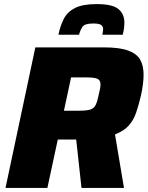

<svg xmlns="http://www.w3.org/2000/svg" viewBox="-20 -920 723 940"><path d="M7 0 153 -688H490Q565 -688 607.5 -672.5Q650 -657 666.5 -627.5Q683 -598 683 -554Q683 -511 670 -452Q659 -405 646.5 -368.5Q634 -332 610.5 -305.5Q587 -279 543 -262L587 0H379L353 -237H263L212 0ZM293 -378H366Q403 -378 421.5 -383.5Q440 -389 448.5 -406.5Q457 -424 464 -459Q468 -474 470 -486.5Q472 -499 472 -507Q472 -527 457.5 -534Q443 -541 402 -541H328ZM266 -750Q275 -794 292.5 -828Q310 -862 347.5 -881Q385 -900 453 -900Q531 -900 560 -875.5Q589 -851 589 -809Q589 -796 587 -781Q585 -766 581 -750H481Q482 -757 483.5 -764Q485 -771 485 -777Q485 -790 475.5 -797.5Q466 -805 437 -805Q395 -805 384 -789Q373 -773 367 -750Z"/></svg>

Font: Saira ExtraBold
Style: Italic
Weight: 800
Italic angle: -12°
Designer: Hector Gatti with collaboration of the Omnibus-Type team
Foundry: Omnibus-Type
Version: Version 1.100; ttfautohint (v1.8.3)